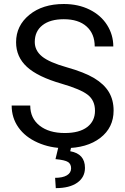

<svg xmlns="http://www.w3.org/2000/svg" viewBox="-20 -741 633 973"><path d="M292 -316.9C356.1 -298.3 400.4 -279.5 424.8 -260.5C449.2 -241.5 461.4 -214.5 461.4 -179.7C461.4 -144.9 448.2 -117.4 421.9 -97.2C395.5 -77 357.6 -66.9 308.1 -66.9C255 -66.9 212.6 -79.3 180.9 -104.2C149.2 -129.2 133.3 -163.1 133.3 -206.1H39.1C39.1 -164.7 50.5 -127.8 73.5 -95.2C96.4 -62.7 129.1 -37 171.4 -18.3C213.7 0.4 259.3 9.8 308.1 9.8C383.3 9.8 443.4 -7.6 488.3 -42.2C533.2 -76.9 555.7 -123 555.7 -180.7C555.7 -216.8 547.6 -248.2 531.5 -274.9C515.4 -301.6 490.6 -325 457.3 -345C423.9 -365 377.7 -383.3 318.6 -399.9C259.5 -416.5 217.7 -434.8 193.1 -454.8C168.5 -474.9 156.2 -499.3 156.2 -528.3C156.2 -564.5 169.2 -592.7 195.1 -613C220.9 -633.4 257 -643.6 303.2 -643.6C353 -643.6 391.6 -631.3 418.9 -606.7C446.3 -582.1 460 -548.3 460 -505.4H554.2C554.2 -544.8 543.7 -581.1 522.7 -614.3C501.7 -647.5 472.1 -673.5 433.8 -692.4C395.6 -711.3 352.1 -720.7 303.2 -720.7C231.6 -720.7 173.4 -702.4 128.7 -665.8C83.9 -629.2 61.5 -582.8 61.5 -526.9C61.5 -477.4 79.8 -435.8 116.5 -402.1C153.1 -368.4 211.6 -340 292 -316.9ZM341.8 0H276.9L261.2 65.4C293.1 68.4 314.3 73.2 324.7 80.1C335.1 86.9 340.3 97.5 340.3 111.8C340.3 127.1 333.3 139 319.1 147.5C304.9 155.9 285 160.2 259.3 160.2L262.7 212.4C309.2 212.4 345.5 203.2 371.6 184.8C397.6 166.4 410.6 141.4 410.6 109.9C410.6 62.3 385.7 34.2 335.9 25.4Z"/></svg>

Font: Roboto1
Style: rg
Weight: 400
Designer: Google
Version: Version 2.137; 2017